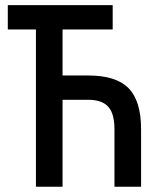

<svg xmlns="http://www.w3.org/2000/svg" viewBox="-20 -713 626 733"><path d="M417 0V-219.7Q417 -278.8 393.3 -305.4Q369.6 -332 317.4 -332H218.8V0H117.2V-600.6H9.8V-693.4H410.2V-600.6H218.8V-424.8H317.4Q423.3 -424.8 470.9 -376.2Q518.6 -327.6 518.6 -219.7V0Z"/></svg>

Font: CaskaydiaMono NF
Style: Regular
Weight: 400
Designer: Aaron Bell
Foundry: Saja Typeworks
Version: Version 2111.001; ttfautohint (v1.8.4);Nerd Fonts 3.1.1